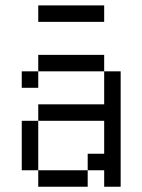

<svg xmlns="http://www.w3.org/2000/svg" viewBox="-20 -708 540 728"><path d="M375 -625V-687.5H125V-625ZM125 -62.5V0H312.5V-62.5ZM125 -62.5V-250H62.5V-62.5ZM375 -62.5V0H437.5V-437.5H375Q375 -437.5 375 -312.5H125V-250H375Q375 -250 375 -125H312.5V-62.5ZM125 -437.5H62.5V-375H125ZM125 -437.5H375V-500H125Z"/></svg>

Font: UnifontExMono
Style: Regular
Weight: 500
Version: Version 15.0.06